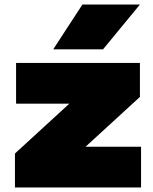

<svg xmlns="http://www.w3.org/2000/svg" viewBox="-20 -828 677 848"><path d="M46 0V-150L286 -370H51V-550H598V-400L358 -180H603V0ZM215 -610 344 -808H598L435 -610Z"/></svg>

Font: Encode Sans Exp Black
Style: Regular
Weight: 900
Width: 7
Designer: Multiple Designers
Foundry: Impallari Type
Version: Version 3.002; ttfautohint (v1.8.3) -l 8 -r 50 -G 200 -x 14 